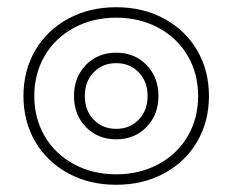

<svg xmlns="http://www.w3.org/2000/svg" viewBox="-20 -542 644 532"><path d="M45 -276Q45 -347 78 -403Q111 -459 169.5 -490.5Q228 -522 302 -522Q376 -522 434.5 -490.5Q493 -459 526 -403Q559 -347 559 -276Q559 -205 526 -149Q493 -93 434.5 -61.5Q376 -30 302 -30Q228 -30 169.5 -61.5Q111 -93 78 -149Q45 -205 45 -276ZM529 -276Q529 -338 500 -387.5Q471 -437 419 -465Q367 -493 302 -493Q237 -493 185 -465Q133 -437 104 -387.5Q75 -338 75 -276Q75 -214 104 -164.5Q133 -115 185 -87Q237 -59 302 -59Q367 -59 419 -87Q471 -115 500 -164.5Q529 -214 529 -276ZM185 -276Q185 -328 218 -362Q251 -396 302 -396Q353 -396 386 -362Q419 -328 419 -276Q419 -224 386 -190Q353 -156 302 -156Q251 -156 218 -190Q185 -224 185 -276ZM389 -276Q389 -316 364.5 -341.5Q340 -367 302 -367Q264 -367 239.5 -341.5Q215 -316 215 -276Q215 -236 239.5 -210.5Q264 -185 302 -185Q340 -185 364.5 -210.5Q389 -236 389 -276Z"/></svg>

Font: LINE Seed Sans TH App Thin
Style: Regular
Weight: 250
Designer: Dalton Maag Ltd | Thai characters by Cadson Demak Co.,Ltd.
Foundry: Dalton Maag Ltd
Version: Version 1.003